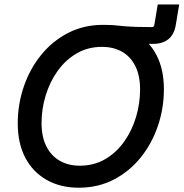

<svg xmlns="http://www.w3.org/2000/svg" viewBox="-20 -852 843 882"><path d="M447.3 -665.5 459.5 -737.8Q481.4 -737.8 496.3 -736.8Q511.2 -735.8 525.1 -734.1Q539.1 -732.4 557.6 -731Q576.2 -729.5 604.5 -728.5Q632.8 -727.5 677.7 -727.5Q687.5 -727.5 689 -737.8L704.6 -831.5H803.2L787.6 -737.8Q780.3 -693.4 753.4 -671.9Q726.6 -650.4 682.6 -650.4Q661.6 -650.4 643.3 -652.6Q625 -654.8 601.1 -658Q577.1 -661.1 540.8 -663.3Q504.4 -665.5 447.3 -665.5ZM341.8 10.3Q257.8 10.3 194.6 -25.4Q131.3 -61 96.4 -127.2Q61.5 -193.4 61.5 -285.6Q61.5 -372.6 89.1 -453.6Q116.7 -534.7 168.2 -598.6Q219.7 -662.6 292 -700.2Q364.3 -737.8 453.1 -737.8Q537.6 -737.8 600.3 -702.1Q663.1 -666.5 698 -600.6Q732.9 -534.7 732.9 -442.4Q732.9 -354.5 705.3 -273.4Q677.7 -192.4 626.2 -128.4Q574.7 -64.5 502.7 -27.1Q430.7 10.3 341.8 10.3ZM346.2 -90.8Q411.6 -90.8 463.1 -120.8Q514.6 -150.9 550.5 -201.7Q586.4 -252.4 605 -314.7Q623.5 -377 623.5 -440.9Q623.5 -504.9 601.6 -548.6Q579.6 -592.3 540.3 -614.5Q501 -636.7 448.7 -636.7Q383.3 -636.7 331.8 -606.4Q280.3 -576.2 244.4 -525.6Q208.5 -475.1 189.7 -413.1Q170.9 -351.1 170.9 -287.1Q170.9 -223.1 193.1 -179.4Q215.3 -135.7 254.9 -113.3Q294.4 -90.8 346.2 -90.8Z"/></svg>

Font: Inter 17pt Medium
Style: Italic
Weight: 500
Italic angle: -9.3988°
Version: Version 4.001;git-66647c0bb